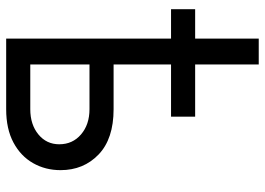

<svg xmlns="http://www.w3.org/2000/svg" viewBox="-138 -720 858 622"><g transform="rotate(90 291.0 -409.0)"><path d="M358 -612.2V-534.1H9.9V-612.2ZM177.6 -348H333.8Q429.7 -348 480.5 -299.4Q531.2 -250.7 531.2 -176.1Q531.2 -127.1 508.5 -87.2Q485.8 -47.2 441.8 -23.6Q397.7 0 333.8 0H105.1V-818.2H188.9V-78.1H333.8Q383.5 -78.1 415.5 -104.4Q447.4 -130.7 447.4 -171.9Q447.4 -215.2 415.5 -242.5Q383.5 -269.9 333.8 -269.9H177.6Z"/></g></svg>

Font: DeltaSans
Style: Regular
Weight: 400
Designer: Rasmus Andersson
Foundry: rsms
Version: Version 3.012